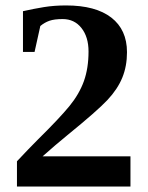

<svg xmlns="http://www.w3.org/2000/svg" viewBox="-20 -682 540 702"><path d="M457 0H42V-92.3Q84 -137.2 119.6 -172.9Q197.8 -250 233.9 -294.2Q270 -338.4 286.9 -385.7Q303.7 -433.1 303.7 -493.7Q303.7 -546.9 277.8 -579.6Q252 -612.3 209 -612.3Q178.7 -612.3 160.6 -606Q142.6 -599.6 127.4 -586.9L106.4 -492.2H64V-641.1Q103 -649.9 140.4 -656Q177.7 -662.1 221.7 -662.1Q329.6 -662.1 387 -617.7Q444.3 -573.2 444.3 -491.2Q444.3 -439.9 427.2 -398.2Q410.2 -356.4 373.3 -316.9Q336.4 -277.3 226.6 -188Q184.6 -153.8 135.7 -110.4H457Z"/></svg>

Font: Liberation Serif
Style: Bold
Weight: 700
Designer: Steve Matteson
Foundry: Ascender Corporation
Version: Version 2.1.5